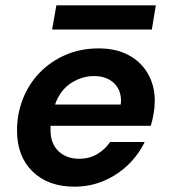

<svg xmlns="http://www.w3.org/2000/svg" viewBox="-20 -690 636 722"><path d="M260 12Q161 12 102.5 -45Q44 -102 44 -199Q44 -262 66 -318Q88 -374 129 -416.5Q170 -459 226.5 -483.5Q283 -508 351 -508Q417 -508 464 -482.5Q511 -457 536.5 -412.5Q562 -368 562 -311Q562 -287 557.5 -261.5Q553 -236 547 -217H170Q170 -209 170 -200Q170 -150 200 -121.5Q230 -93 278 -93Q316 -93 345.5 -110.5Q375 -128 394 -156H524Q501 -108 461.5 -70Q422 -32 370.5 -10Q319 12 260 12ZM334 -404Q288 -404 247 -377.5Q206 -351 187 -297H434Q435 -305 435 -308Q436 -352 408 -378Q380 -404 334 -404ZM176 -579 192 -670H566L551 -579Z"/></svg>

Font: DeepMind Sans
Style: Bold Italic
Weight: 700
Italic angle: -10°
Designer: Jonny Pinhorn / Modifications: Colophon Foundry
Foundry: Colophon Foundry
Version: Version 1.002; ttfautohint (v1.8.2)